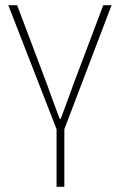

<svg xmlns="http://www.w3.org/2000/svg" viewBox="-20 -498 462 740"><path d="M198 222V0L12 -478H46L160 -176Q172 -142 185 -107Q198 -72 210 -40H214Q226 -72 239 -107Q252 -142 264 -176L378 -478H410L228 0V222Z"/></svg>

Font: Source Sans 3 VF
Style: Regular
Weight: 200
Designer: Paul D. Hunt
Foundry: Adobe
Version: Version 3.046;hotconv 1.0.118;makeotfexe 2.5.65603